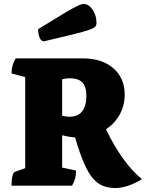

<svg xmlns="http://www.w3.org/2000/svg" viewBox="-20 -935 746 967"><path d="M38 0Q38 -29 42.5 -47.5Q47 -66 54 -69L107 -88V-547L38 -565Q38 -607 59 -641H398Q493 -641 550.5 -591.5Q608 -542 608 -459Q608 -404 583 -358.5Q558 -313 514 -284Q552 -203 599 -137.5Q646 -72 695 -33Q662 -12 627 0Q592 12 563 12Q530 12 502.5 2.5Q475 -7 451 -33Q427 -59 404.5 -110Q382 -161 358 -243Q326 -245 293 -254V-91L363 -76Q363 -54 358.5 -36.5Q354 -19 343 0ZM330 -541Q315 -541 293 -536V-352Q314 -347 331 -347Q372 -347 393.5 -374Q415 -401 415 -452Q415 -499 394.5 -520Q374 -541 330 -541ZM202 -727Q186 -727 179 -746.5Q172 -766 172 -788Q237 -828 278 -853Q319 -878 343.5 -891.5Q368 -905 380.5 -910Q393 -915 401 -915Q427 -915 446.5 -886Q466 -857 466 -819Q466 -808 459.5 -800.5Q453 -793 428.5 -784.5Q404 -776 350.5 -762.5Q297 -749 202 -727Z"/></svg>

Font: Petrona Black
Style: Regular
Weight: 900
Designer: Ringo R. Seeber
Foundry: Ringo R. Seeber
Version: Version 2.001; ttfautohint (v1.8.3)